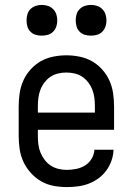

<svg xmlns="http://www.w3.org/2000/svg" viewBox="-20 -753 540 781"><path d="M252 8Q225 8 198 3Q171 -2 147.5 -15.5Q124 -29 105.5 -49.5Q87 -70 75.5 -94.5Q64 -119 60 -146Q56 -173 56 -200V-320Q56 -347 60 -374Q64 -401 75 -425.5Q86 -450 104.5 -470.5Q123 -491 146 -504Q169 -517 196 -522.5Q223 -528 250 -528Q277 -528 304 -522.5Q331 -517 354 -504Q377 -491 395.5 -470.5Q414 -450 425 -425.5Q436 -401 440 -374Q444 -347 444 -320V-225H134V-200Q134 -183 136 -166Q138 -149 144.5 -133Q151 -117 161.5 -103Q172 -89 186.5 -79.5Q201 -70 218 -66Q235 -62 252 -62Q271 -62 290.5 -66Q310 -70 326 -80Q342 -90 352.5 -107Q363 -124 364 -144H442Q441 -121 433.5 -99.5Q426 -78 412.5 -59.5Q399 -41 380.5 -27.5Q362 -14 341 -6Q320 2 297 5Q274 8 252 8ZM366 -295V-320Q366 -337 364 -354Q362 -371 356 -387Q350 -403 339.5 -417Q329 -431 315 -440.5Q301 -450 284 -454Q267 -458 250 -458Q233 -458 216 -454Q199 -450 185 -440.5Q171 -431 160.5 -417Q150 -403 144 -387Q138 -371 136 -354Q134 -337 134 -320V-295ZM350 -608Q337 -608 325 -611.5Q313 -615 304 -624Q295 -633 291.5 -645Q288 -657 288 -670Q288 -683 291.5 -695Q295 -707 304 -716Q313 -725 325 -729Q337 -733 350 -733Q363 -733 375 -729Q387 -725 396 -716Q405 -707 409 -695Q413 -683 413 -670Q413 -657 409 -645Q405 -633 396 -624Q387 -615 375 -611.5Q363 -608 350 -608ZM150 -608Q137 -608 125 -611.5Q113 -615 104 -624Q95 -633 91.5 -645Q88 -657 88 -670Q88 -683 91.5 -695Q95 -707 104 -716Q113 -725 125 -729Q137 -733 150 -733Q163 -733 175 -729Q187 -725 196 -716Q205 -707 209 -695Q213 -683 213 -670Q213 -657 209 -645Q205 -633 196 -624Q187 -615 175 -611.5Q163 -608 150 -608Z"/></svg>

Font: Iosevka Web
Style: Regular
Weight: 400
Monospace: yes
Designer: Belleve Invis
Foundry: Belleve Invis
Version: Version 28.0.3; ttfautohint (v1.8.3)